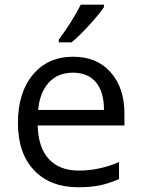

<svg xmlns="http://www.w3.org/2000/svg" viewBox="-20 -786 601 816"><path d="M312 9.8Q193.4 9.8 124.8 -62.5Q56.2 -134.8 56.2 -263.2Q56.2 -392.6 119.9 -468.8Q183.6 -544.9 291 -544.9Q391.6 -544.9 450.2 -478.8Q508.8 -412.6 508.8 -304.2V-252.9H140.1Q142.6 -158.7 187.7 -109.9Q232.9 -61 314.9 -61Q401.4 -61 485.8 -97.2V-24.9Q442.9 -6.3 404.5 1.7Q366.2 9.8 312 9.8ZM290 -477.1Q225.6 -477.1 187.3 -435.1Q148.9 -393.1 142.1 -318.8H421.9Q421.9 -395.5 387.7 -436.3Q353.5 -477.1 290 -477.1ZM230 -618.2Q253.4 -648.4 280.5 -691.4Q307.6 -734.4 323.2 -766.1H421.9V-755.9Q400.4 -724.1 357.9 -677.7Q315.4 -631.3 284.2 -606H230Z"/></svg>

Font: f0_44652 
Style: Regular
Weight: 400
Foundry: Ascender Corporation
Version: Version 1.10